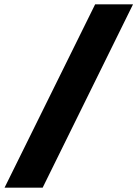

<svg xmlns="http://www.w3.org/2000/svg" viewBox="-20 -720 644 882"><path d="M417 -700H591L176 142H1Z"/></svg>

Font: Lexend Exa HM Xlight
Style: Bold
Weight: 700
Designer: Bonnie Shaver-Troup, Thomas Jockin, Octavio Pardo
Foundry: Lexend
Version: Version 1.091